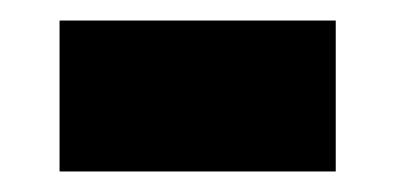

<svg xmlns="http://www.w3.org/2000/svg" viewBox="-20 -410 386 187"><path d="M38 -243H307V-390H38Z"/></svg>

Font: Noto Sans Sinhala Condensed Black
Style: Regular
Weight: 900
Width: 3
Designer: Jelle Bosma - Monotype Design Team
Foundry: Monotype Imaging Inc.
Version: Version 2.006